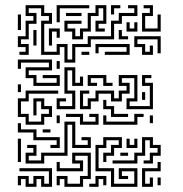

<svg xmlns="http://www.w3.org/2000/svg" viewBox="-20 -716 707 742"><path d="M229 -474V-534H211V-504H139V-636H169V-654H139V-684H91V-666H121V-624H91V-564H61V-546H91V-504H55V-516H79V-534H49V-576H79V-636H109V-654H79V-696H151V-666H181V-624H151V-516H199V-546H241V-486H259V-546H319V-576H409V-636H439V-666H499V-684H475V-696H511V-654H451V-624H421V-564H331V-534H271V-474ZM199 -630V-696H325V-684H211V-630ZM259 -564V-594H229V-636H295V-624H241V-606H271V-576H289V-606H319V-666H349V-696H391V-624H361V-606H385V-594H349V-636H379V-684H361V-654H331V-594H301V-564ZM409 -660V-696H445V-684H421V-660ZM529 -594V-666H559V-684H535V-696H571V-654H541V-606H589V-660H601V-594ZM235 -654V-666H295V-654ZM49 -600V-660H61V-600ZM469 -594V-630H481V-606H499V-630H511V-594ZM169 -540V-606H211V-570H199V-594H181V-540ZM439 -564V-600H451V-576H475V-564ZM109 -540V-600H121V-540ZM529 -504V-534H499V-576H601V-510H589V-564H511V-546H541V-516H559V-540H571V-504ZM385 -504V-516H469V-534H361V-510H349V-546H481V-504ZM295 -504V-516H325V-504ZM109 -384V-414H79V-456H169V-474H61V-450H49V-486H181V-444H91V-426H121V-396H199V-414H145V-426H211V-384ZM199 -450V-480H211V-450ZM199 -294V-336H235V-324H211V-306H259V-354H229V-456H271V-396H289V-420H301V-384H259V-444H241V-366H271V-294ZM319 -384V-426H391V-396H415V-384H379V-414H331V-396H355V-384ZM289 -294V-366H325V-354H301V-306H319V-336H349V-366H421V-336H439V-366H469V-384H439V-426H511V-324H481V-306H559V-384H529V-426H565V-414H541V-396H571V-294H469V-336H499V-414H451V-396H481V-354H451V-324H409V-354H361V-324H331V-294ZM49 -360V-390H61V-360ZM79 -234V-264H49V-336H79V-366H205V-354H91V-324H61V-276H91V-246H139V-276H169V-294H139V-324H121V-270H109V-336H151V-306H181V-264H151V-234ZM529 -330V-360H541V-330ZM409 -264V-294H379V-330H391V-306H421V-276H475V-264ZM289 -234V-264H235V-276H301V-246H349V-264H325V-276H361V-234ZM379 -234V-270H391V-246H499V-276H535V-264H511V-234ZM199 -240V-270H211V-240ZM559 -240V-270H571V-240ZM79 -84V-126H109V-144H85V-156H121V-114H91V-96H139V-126H229V-246H271V-156H319V-174H295V-186H331V-144H259V-234H241V-114H151V-84ZM175 -144V-156H199V-174H109V-204H49V-240H61V-216H121V-186H211V-144ZM145 -204V-216H175V-204ZM415 -84V-96H499V-126H529V-186H571V-156H601V-114H571V-84H535V-96H559V-126H589V-144H559V-174H541V-114H511V-84ZM409 6V-54H349V-156H379V-186H451V-144H421V-114H391V-90H379V-126H409V-156H439V-174H391V-144H361V-66H421V-6H499V-54H451V-36H475V-24H439V-66H511V6ZM469 -144V-180H481V-156H499V-180H511V-144ZM49 -90V-180H61V-90ZM229 6V-24H211V0H199V-36H241V-6H289V-36H319V-114H271V-96H301V-54H199V-90H211V-66H289V-84H259V-126H331V-24H301V6ZM445 -114V-126H475V-114ZM529 6V-66H589V-90H601V-54H541V-6H559V-30H571V6ZM79 6V-24H61V0H49V-36H91V-6H109V-36H151V-6H169V-54H55V-66H181V6H139V-24H121V6ZM325 6V-6H349V-36H391V0H379V-24H361V6ZM589 0V-30H601V0Z"/></svg>

Font: Rubik Maze
Style: Regular
Weight: 400
Designer: Hubert and Fischer, NaN
Foundry: Hubert and Fischer, NaN
Version: Version 2.200